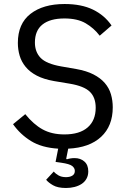

<svg xmlns="http://www.w3.org/2000/svg" viewBox="-20 -730 640 957"><path d="M309 207Q268 207 244.5 193.5Q221 180 210 166L248 125Q257 136 272 144.5Q287 153 309 153Q328 153 340.5 145.5Q353 138 353 122Q353 108 340 97.5Q327 87 285 81L257 77L270 11Q188 6 134.5 -27Q81 -60 45 -111L106 -161Q147 -110 192.5 -85Q238 -60 301 -60Q377 -60 417 -95Q457 -130 457 -193Q457 -244 428 -272.5Q399 -301 327 -313L249 -326Q198 -335 163.5 -353Q129 -371 108 -396.5Q87 -422 78 -452.5Q69 -483 69 -516Q69 -612 132 -661Q195 -710 302 -710Q386 -710 443.5 -682Q501 -654 536 -603L477 -552Q448 -590 407 -614Q366 -638 301 -638Q230 -638 192 -608Q154 -578 154 -518Q154 -471 182.5 -441.5Q211 -412 285 -399L360 -386Q411 -377 446 -359Q481 -341 502.5 -316Q524 -291 533 -260Q542 -229 542 -195Q542 -102 484 -48Q426 6 320 11L310 61L313 64Q332 58 352 58Q381 58 400.5 75Q420 92 420 124Q420 145 411 161Q402 177 386.5 187Q371 197 351 202Q331 207 309 207Z"/></svg>

Font: PlemolJP35 Console
Style: Regular
Weight: 400
Version: v2.0.3; ttfautohint (v1.8.4.7-5d5b-dirty) -l 6 -r 45 -G 200 